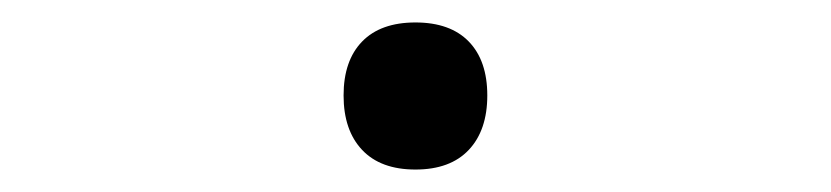

<svg xmlns="http://www.w3.org/2000/svg" viewBox="-20 -144 740 171"><path d="M350 7Q319 7 302.5 -10.5Q286 -28 286 -59Q286 -90 302.5 -107Q319 -124 350 -124Q381 -124 397.5 -107Q414 -90 414 -59Q414 -28 397.5 -10.5Q381 7 350 7Z"/></svg>

Font: Martian Mono ExtraLight
Style: Regular
Weight: 200
Monospace: yes
Designer: Roman Shamin
Foundry: Evil Martians
Version: Version 1.000; ttfautohint (v1.8.4.7-5d5b)